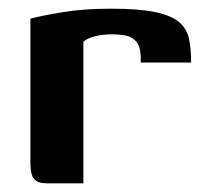

<svg xmlns="http://www.w3.org/2000/svg" viewBox="-20 -422 478 442"><path d="M172 0H87Q68 0 59 -9.5Q50 -19 50 -47V-379Q76 -386 124.5 -394Q173 -402 236 -402Q301 -402 338 -394Q375 -386 392.5 -371Q410 -356 415 -333Q420 -310 420 -278H304V-292Q303 -316 293 -327Q283 -338 268 -340.5Q253 -343 238 -343Q216 -343 198.5 -338.5Q181 -334 172 -326Z"/></svg>

Font: Genos Thin SemiBold
Style: Regular
Weight: 600
Version: Version 1.010